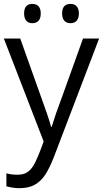

<svg xmlns="http://www.w3.org/2000/svg" viewBox="-20 -736 536 996"><path d="M13.2 230.5V163.1Q38.6 170.4 70.3 170.4Q98.6 170.4 117.7 159.7Q136.7 148.9 152.3 125Q171.9 94.2 206.5 -2L0 -536.1H85L192.9 -233.4Q209 -189.5 224.4 -144.5Q239.7 -99.6 245.1 -77.6H248Q261.7 -121.6 270.5 -147.2Q279.3 -172.9 302.7 -235.8L410.6 -536.1H494.1L261.2 74.2Q238.3 133.8 215.6 168.9Q192.9 204.1 160.6 222.2Q128.4 240.2 80.1 240.2Q49.8 240.2 13.2 230.5ZM302.2 -666Q302.2 -715.8 345.7 -715.8Q366.7 -715.8 377.9 -703.1Q389.2 -690.4 389.2 -666Q389.2 -641.6 377.9 -628.7Q366.7 -615.7 345.7 -615.7Q324.7 -615.7 313.5 -628.7Q302.2 -641.6 302.2 -666ZM105 -666Q105 -715.8 147.9 -715.8Q168.9 -715.8 180.2 -703.1Q191.4 -690.4 191.4 -666Q191.4 -641.6 180.2 -628.7Q168.9 -615.7 147.9 -615.7Q127.4 -615.7 116.2 -628.7Q105 -641.6 105 -666Z"/></svg>

Font: Viking Open Sans
Style: Regular
Weight: 400
Foundry: Ascender Corporation
Version: Version 2.001